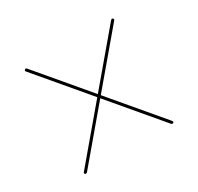

<svg xmlns="http://www.w3.org/2000/svg" viewBox="-90 -626 588 570"><g transform="rotate(-30 204.0 -341.0)"><path d="M52.5 -161.5Q49 -165 52.5 -168.5L348 -518.5Q350 -520 351.5 -520.5Q353 -521 354.5 -519.5Q356.5 -518 356.8 -516.5Q357 -515 355 -512.5L59.5 -162.5Q58 -161 56 -160.8Q54 -160.5 52.5 -161.5ZM355 -161.5Q353.5 -160.5 351.5 -160.8Q349.5 -161 348 -162.5L52.5 -512.5Q50.5 -514.5 51 -516.2Q51.5 -518 53 -519Q56.5 -522 59.5 -518.5L355 -168.5Q356.5 -167 356.5 -165.2Q356.5 -163.5 355 -161.5Z"/></g></svg>

Font: Fraunces 96pt
Style: Regular
Weight: 400
Version: Version 1.000;[b76b70a41]